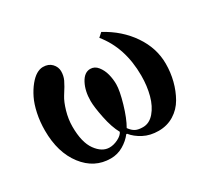

<svg xmlns="http://www.w3.org/2000/svg" viewBox="-105 -654 908 834"><g transform="rotate(-30 349.0 -236.5)"><path d="M50 -236Q50 -280 58.5 -320Q67 -360 81 -388.5Q95 -417 112.5 -438.5Q130 -460 147 -470Q164 -480 180 -480Q208 -480 224 -463Q240 -446 240 -424Q240 -402 231 -382.5Q222 -363 198 -326Q184 -304 173 -266Q162 -228 162 -191Q162 -112 191 -72Q220 -32 257 -32Q278 -32 300 -43Q322 -54 329 -69Q309 -105 297.5 -161.5Q286 -218 286 -248Q286 -298 305 -334Q324 -370 354 -370Q376 -370 391 -351Q406 -332 412.5 -307Q419 -282 419 -256Q419 -224 401.5 -164Q384 -104 363 -68Q376 -50 390 -43Q404 -36 427 -36Q459 -36 483.5 -64.5Q508 -93 520 -137.5Q532 -182 532 -234Q532 -374 456 -467L476 -485Q556 -442 603 -373Q650 -304 650 -226Q650 -182 639.5 -141Q629 -100 609 -65Q589 -30 555 -9Q521 12 478 12Q436 12 403.5 -5Q371 -22 352 -46H348Q330 -22 301 -5Q272 12 238 12Q156 12 103 -57Q50 -126 50 -236Z"/></g></svg>

Font: Old Standard TT
Style: Bold
Weight: 700
Designer: Alexey Kryukov <alexios@thessalonica.org.ru>
Version: Version 2.2